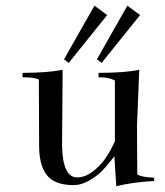

<svg xmlns="http://www.w3.org/2000/svg" viewBox="-20 -643 582 678"><path d="M206.1 -433.6 313.5 -623 358.4 -589.8 222.7 -420.9ZM322.3 -433.6 429.7 -623 474.6 -589.8 338.9 -420.9ZM59.6 -385.7Q145.5 -385.7 201.2 -396.5L199.2 -128.9Q201.2 -16.6 252 -16.6Q280.3 -16.6 306.6 -36.6Q333 -56.6 349.6 -80.1Q366.2 -103.5 376 -124L385.7 -143.6V-358.4Q367.2 -370.1 328.1 -370.1V-385.7Q419.9 -385.7 471.7 -396.5L463.9 -202.1Q463.9 -180.7 463.9 -153.3L464.8 -27.3Q476.6 -17.6 524.4 -15.6V-3.9Q450.2 0 390.6 14.6L383.8 -91.8L372.1 -76.2Q360.4 -60.5 341.8 -41Q323.2 -21.5 294.9 -5.4Q266.6 10.7 240.2 10.7Q172.9 10.7 145.5 -24.4Q118.2 -59.6 118.2 -127L117.2 -362.3Q101.6 -370.1 59.6 -370.1Z"/></svg>

Font: Bentham
Style: Regular
Weight: 400
Version: Version 002.002